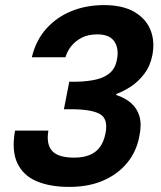

<svg xmlns="http://www.w3.org/2000/svg" viewBox="-20 -727 634 754"><path d="M105 -502Q121 -569 162 -614.5Q203 -660 261 -683.5Q319 -707 389 -707Q462 -707 508 -680Q554 -653 571.5 -608Q589 -563 578 -509Q570 -468 547 -437.5Q524 -407 494.5 -387.5Q465 -368 437 -358L436 -354Q471 -343 495 -322Q519 -301 528 -269Q537 -237 527 -191Q516 -132 479.5 -87.5Q443 -43 385.5 -18Q328 7 252 7Q177 7 124.5 -15Q72 -37 48.5 -85.5Q25 -134 39 -214H170Q161 -160 185 -134Q209 -108 271 -108Q308 -108 333.5 -119Q359 -130 373.5 -151Q388 -172 394 -202Q406 -260 372.5 -279Q339 -298 259 -298H231L252 -406H281Q323 -407 356.5 -414.5Q390 -422 411.5 -440.5Q433 -459 439 -492Q448 -535 429.5 -563.5Q411 -592 362 -592Q326 -592 301 -579Q276 -566 260 -546Q244 -526 237 -502Z"/></svg>

Font: Albert Sans
Style: Bold Italic
Weight: 700
Italic angle: -11.25°
Designer: Andreas Rasmussen
Foundry: a.Foundry
Version: Version 1.025